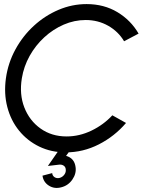

<svg xmlns="http://www.w3.org/2000/svg" viewBox="-20 -733 739 940"><path d="M302 13Q231 13 172.5 -15.2Q114 -43.5 73.5 -93.2Q33 -143 15.8 -209Q-1.5 -275 9 -350Q19.5 -425 55.5 -491Q91.5 -557 145.8 -606.8Q200 -656.5 266.5 -684.8Q333 -713 404 -713Q489 -713 554.8 -673.5Q620.5 -634 658.5 -568.5L587.5 -531Q559.5 -578.5 509.8 -606.8Q460 -635 399.5 -635Q344 -635 292 -612.5Q240 -590 197 -550.5Q154 -511 125.2 -459.5Q96.5 -408 87 -350Q74 -271.5 99.2 -206.8Q124.5 -142 178.8 -103.5Q233 -65 306 -65Q368.5 -65 427.8 -93.5Q487 -122 530 -168.5L597 -131Q541 -65.5 464 -26.2Q387 13 302 13ZM280 184Q246.5 193 219.5 176Q192.5 159 188 127L235.5 114.5Q236.5 127.5 247.2 134.5Q258 141.5 272 138Q286 134 294.8 122.2Q303.5 110.5 302 97.5Q301.5 84 291 77.5Q280.5 71 266 73.5L214.5 79.5L290.5 -30L330 -6L303.5 30Q344.5 41.5 350 85Q354.5 117 334.2 146.2Q314 175.5 280 184Z"/></svg>

Font: Urbanist
Style: Italic
Weight: 400
Italic angle: -8°
Designer: Corey Hu
Foundry: Corey Hu
Version: Version 1.330; ttfautohint (v1.8.4.7-5d5b)